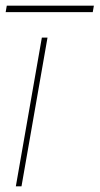

<svg xmlns="http://www.w3.org/2000/svg" viewBox="-31 -659 352 679"><path d="M25 0 117 -526H137L45 0ZM-11 -616 -7 -639H301L297 -616Z"/></svg>

Font: DM Sans 9pt Thin
Style: Italic
Weight: 250
Italic angle: -10°
Version: Version 4.004;gftools[0.9.30]